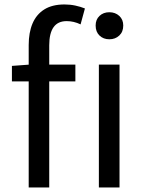

<svg xmlns="http://www.w3.org/2000/svg" viewBox="-20 -829 640 849"><path d="M106.9 0V-630Q106.9 -685.2 123.9 -725.3Q141 -765.4 176.1 -787.4Q211.2 -809.3 265.2 -809.3Q290.3 -809.3 313.4 -804.3Q336.5 -799.2 355.5 -791.6L336.3 -721.2Q306.3 -735.6 274.7 -735.6Q235.9 -735.6 216.8 -708.7Q197.7 -681.7 197.7 -628.9V0ZM32.7 -469V-537.6L111.2 -543.4H313.3V-469ZM417.2 0V-543.4H508.5V0ZM463.5 -655.3Q437.1 -655.3 420 -671.8Q402.9 -688.2 402.9 -716.2Q402.9 -742.6 420 -758.7Q437.1 -774.9 463.5 -774.9Q489.8 -774.9 507.4 -758.7Q525 -742.6 525 -716.2Q525 -688.2 507.4 -671.8Q489.8 -655.3 463.5 -655.3Z"/></svg>

Font: Noto Sans TC
Style: Regular
Weight: 100
Designer: Ryoko NISHIZUKA 西塚涼子 (kana, bopomofo & ideographs); Paul D. Hunt (Latin, Greek & Cyrillic); Sandoll Communications 산돌커뮤니
Foundry: Adobe
Version: Version 2.004;hotconv 1.0.118;makeotfexe 2.5.65603